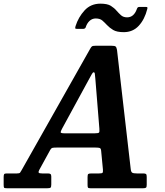

<svg xmlns="http://www.w3.org/2000/svg" viewBox="-78 -1004 881 1024"><path d="M-58.5 -19V-59.5Q-58.5 -70.5 -56 -74.8Q-53.5 -79 -42 -79H12.5Q26.5 -79 29.2 -83.5Q32 -88 37 -96L403 -744Q408 -753 412.2 -756.5Q416.5 -760 431.5 -760H516.5Q534 -760 538.8 -755.8Q543.5 -751.5 546 -738L619 -104Q620.5 -87 627.2 -83Q634 -79 652 -79H686Q697 -79 700.8 -75.8Q704.5 -72.5 704.5 -60.5V-18.5Q704.5 -6.5 700.8 -3.2Q697 0 685 0H404.5Q393.5 0 391.2 -3.5Q389 -7 389 -18V-60Q389 -73 392.8 -76Q396.5 -79 410 -79H449.5Q465 -79 468.5 -82.2Q472 -85.5 471 -99.5L461.5 -199Q460.5 -212.5 453.8 -214.8Q447 -217 431.5 -217H223.5Q209 -217 202.2 -215.5Q195.5 -214 190.5 -205.5L131 -97Q126 -87.5 128.5 -83.2Q131 -79 147 -79H177.5Q187 -79 191.2 -75.8Q195.5 -72.5 195.5 -62.5V-20.5Q195.5 -7 191.8 -3.5Q188 0 174.5 0H-40.5Q-54 0 -56.2 -3Q-58.5 -6 -58.5 -19ZM397.5 -583 254 -319.5Q247 -306.5 245.5 -299.8Q244 -293 266 -293H427.5Q447 -293 450.2 -297.2Q453.5 -301.5 452 -317.5L430.5 -584Q428.5 -602 427.8 -610.2Q427 -618.5 421.5 -618.5Q417 -618.5 411.2 -607.8Q405.5 -597 397.5 -583ZM582 -832.5Q545 -832.5 525.5 -844.2Q506 -856 492.5 -870.5Q481 -883 468.2 -894.2Q455.5 -905.5 432.5 -905.5Q413.5 -905.5 399.5 -892.5Q385.5 -879.5 378.5 -857Q374.5 -850 365 -850H332Q323.5 -850 323.2 -853.8Q323 -857.5 325 -865Q340 -912.5 373 -948.5Q406 -984.5 457.5 -984.5Q494.5 -984.5 513 -973Q531.5 -961.5 544 -946.5Q554.5 -934.5 567 -923Q579.5 -911.5 600 -911.5Q636 -911.5 652 -956Q654 -961.5 656.5 -964.2Q659 -967 666 -967H700.5Q707 -967 708 -964.5Q709 -962 707.5 -956Q693.5 -900.5 662 -866.5Q630.5 -832.5 582 -832.5Z"/></svg>

Font: Besley* Narrow Semi
Style: Italic
Weight: 600
Width: 4
Italic angle: -13°
Designer: Owen Earl
Foundry: indestructible type*
Version: Version 3.000; ttfautohint (v1.8.3)